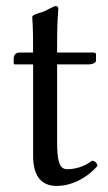

<svg xmlns="http://www.w3.org/2000/svg" viewBox="-20 -602 356 632"><path d="M43 -429C29 -429 25 -417 25 -409V-396C25 -391 26 -390 30 -390H89V-89C89 -18 120 10 166 10C212 10 262 -12 301 -56C299 -66 293 -72 283 -73C257 -53 227 -45 201 -45C174 -45 168 -75 168 -137V-390H272C282 -390 296 -394 296 -403V-423C296 -427 293 -429 288 -429H168V-468C168 -533 172 -573 172 -573C172 -579 169 -582 164 -582C160 -582 151 -578 142 -573C131 -567 121 -562 108 -559C96 -555 86 -552 86 -545C86 -533 89 -540 89 -429Z"/></svg>

Font: Libertinus Serif
Style: Regular
Weight: 400
Designer: Philipp H. Poll, Khaled Hosny
Foundry: Caleb Maclennan
Version: Version 7.050;RELEASE